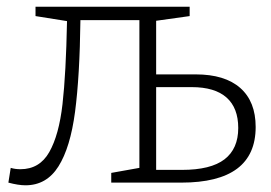

<svg xmlns="http://www.w3.org/2000/svg" viewBox="-20 -545 808 573"><path d="M564 -323Q651 -323 697 -282.5Q743 -242 743 -166Q743 0 521 0H312V-29L396 -44V-485H220Q218 -318 204 -211.5Q190 -105 154.5 -48.5Q119 8 56 8Q35 8 5 0L12 -44Q25 -40 41 -40Q98 -40 127 -91Q156 -142 166.5 -234Q177 -326 180 -482L86 -497V-525H546V-497L446 -483V-323ZM523 -38Q609 -38 650 -69.5Q691 -101 691 -163Q691 -223 656 -254Q621 -285 552 -285H446V-38Z"/></svg>

Font: Bitter Pro Light
Style: Regular
Weight: 300
Designer: Sol Matas, and Bitter project Authors
Foundry: Sol Matas
Version: Version 1.010